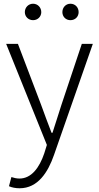

<svg xmlns="http://www.w3.org/2000/svg" viewBox="-20 -768 530 1028"><path d="M85 240C183 240 237 154 269 62L477 -533H418L309 -207C294 -161 277 -105 261 -57H256C237 -105 217 -161 200 -207L76 -533H13L231 8L217 53C191 130 148 188 84 188C69 188 52 184 41 180L28 229C43 236 64 240 85 240ZM157 -660C182 -660 201 -679 201 -703C201 -728 182 -748 157 -748C132 -748 113 -728 113 -703C113 -679 132 -660 157 -660ZM357 -660C383 -660 401 -679 401 -703C401 -728 383 -748 357 -748C332 -748 314 -728 314 -703C314 -679 332 -660 357 -660Z"/></svg>

Font: Noto Sans T Chinese Light
Style: Regular
Weight: 300
Designer: Ryoko NISHIZUKA (kana & ideographs); Paul D. Hunt (Latin, Greek & Cyrillic); Wenlong ZHANG (bopomofo); Sandoll Communica
Foundry: Adobe Systems Incorporated
Version: Version 1.000;PS 1;hotconv 1.0.78;makeotf.lib2.5.61930